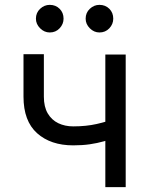

<svg xmlns="http://www.w3.org/2000/svg" viewBox="-20 -770 614 790"><path d="M497.2 -545.5V0H413.4V-545.5ZM464.5 -285.5V-207.4Q436.1 -196.7 408 -188.7Q380 -180.8 349.1 -176.3Q318.2 -171.9 281.2 -171.9Q188.6 -171.9 132.6 -221.9Q76.7 -272 76.7 -372.2V-546.9H160.5V-372.2Q160.5 -330.3 176.5 -303.3Q192.5 -276.3 219.8 -263.1Q247.2 -250 281.2 -250Q334.5 -250 377.7 -259.8Q420.8 -269.5 464.5 -285.5ZM184.7 -636.4Q162.3 -636.4 145.1 -653.6Q127.8 -670.8 127.8 -693.2Q127.8 -717.7 145.1 -733.8Q162.3 -750 184.7 -750Q209.2 -750 225.3 -733.8Q241.5 -717.7 241.5 -693.2Q241.5 -670.8 225.3 -653.6Q209.2 -636.4 184.7 -636.4ZM389.2 -636.4Q366.8 -636.4 349.6 -653.6Q332.4 -670.8 332.4 -693.2Q332.4 -717.7 349.6 -733.8Q366.8 -750 389.2 -750Q413.7 -750 429.9 -733.8Q446 -717.7 446 -693.2Q446 -670.8 429.9 -653.6Q413.7 -636.4 389.2 -636.4Z"/></svg>

Font: InterMG
Style: Regular
Weight: 400
Designer: Rasmus Andersson
Foundry: rsms
Version: Version 3.019;December 26, 2023;FontCreator 15.0.0.2955 64-b